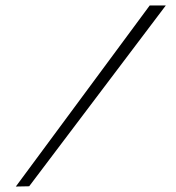

<svg xmlns="http://www.w3.org/2000/svg" viewBox="-20 -683 645 704"><path d="M38 1 529 -663H588L87 0Z"/></svg>

Font: Gideon Roman
Style: Regular
Weight: 400
Designer: Robert E. Leuschke
Foundry: Robert E. Leuschke
Version: Version 2.010